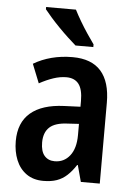

<svg xmlns="http://www.w3.org/2000/svg" viewBox="-55 -807 596 859"><g transform="rotate(5 243.5 -378.0)"><path d="M255 -553Q340 -553 382.5 -505Q425 -457 425 -363V0H340L320 -74H317Q299 -46 278.5 -27Q258 -8 232.5 1Q207 10 172 10Q127 10 96 -12Q65 -34 49.5 -72Q34 -110 34 -157Q34 -240 85.5 -284Q137 -328 236 -332L309 -335V-361Q309 -413 290.5 -437Q272 -461 235 -461Q207 -461 177 -451Q147 -441 114 -423L80 -508Q117 -530 161 -541.5Q205 -553 255 -553ZM260 -255Q203 -253 177.5 -229.5Q152 -206 152 -161Q152 -121 169 -101.5Q186 -82 215 -82Q257 -82 283 -115Q309 -148 309 -208V-258ZM251 -766Q262 -744 278.5 -716Q295 -688 312.5 -662Q330 -636 343 -618V-606H263Q248 -619 227.5 -638Q207 -657 185.5 -679Q164 -701 146 -721.5Q128 -742 117 -756V-766Z"/></g></svg>

Font: Noto Sans Khmer Condensed SemiBold
Style: Regular
Weight: 600
Width: 3
Designer: Danh Hong and the Monotype Design Team
Foundry: Monotype Imaging Inc.
Version: Version 2.004